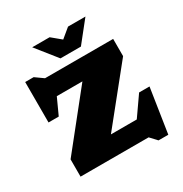

<svg xmlns="http://www.w3.org/2000/svg" viewBox="-219 -1101 1257 1318"><g transform="rotate(-30 409.0 -441.5)"><path d="M734 -707V-570.5L393 -147H598L704.5 -299.5H787L733 52H655.5L607 0H67.5V-137L405.5 -560H202.5L144 -432H63V-752.5H130L194 -707ZM646 -935 516 -772H354L224 -935H362L435 -874.5L508 -935Z"/></g></svg>

Font: Newsreader Caption ExtraBold
Style: Regular
Weight: 800
Designer: Hugues Gentile
Foundry: Production Type
Version: Version 1.001